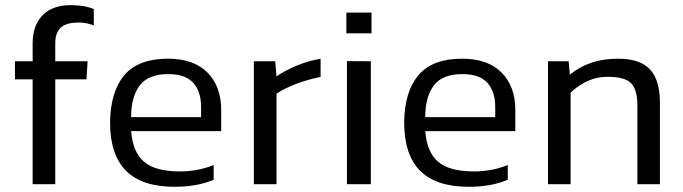

<svg xmlns="http://www.w3.org/2000/svg" viewBox="-20 -710 2631 740"><path d="M193 0V-404.3H313.3L317.6 -473.9H193V-542.3Q193 -583.9 214.1 -603.5Q235.2 -623.2 283.1 -623.2Q312.5 -623.2 341.6 -612.2V-674.8Q306.5 -690.2 253.1 -690.2Q182 -690.2 143.9 -651.1Q105.8 -612 105.8 -542.8V-473.9H37.6V-404.3H105.8V0Z M803.5 -17.4V-74.1Q775.1 -62.1 741.5 -55.7Q707.9 -49.3 674.5 -49.3Q578.4 -49.3 535.1 -86.4Q491.8 -123.4 485.4 -204.6H832.5V-286Q832.5 -377 779.5 -430.4Q726.6 -483.8 627.3 -483.8Q513.9 -483.8 459.9 -421.1Q406 -358.4 404.2 -239.3Q404.2 -113.4 465.8 -51.7Q527.4 9.9 652.8 9.9Q697 9.9 734.1 3.2Q771.1 -3.5 803.5 -17.4ZM629.6 -424.4Q694.6 -424.4 724.9 -390.7Q755.1 -357 755.1 -297.6V-258.6H485.4Q485.4 -337.7 519 -381.3Q552.7 -424.9 629.6 -424.4Z M1045.7 0V-349.3Q1115.4 -393.2 1215.6 -413.5V-483.8Q1171.2 -476.3 1125.8 -457.9Q1080.4 -439.5 1045.7 -415.8L1040.7 -473.9H958.4V0Z M1411.9 -581.6V-661.5H1315V-581.6ZM1409.2 0V-473.9L1317.2 -474.4V0Z M1937.1 -17.4V-74.1Q1908.7 -62.1 1875 -55.7Q1841.4 -49.3 1808.1 -49.3Q1711.9 -49.3 1668.6 -86.4Q1625.4 -123.4 1619 -204.6H1966.1V-286Q1966.1 -377 1913.1 -430.4Q1860.1 -483.8 1760.9 -483.8Q1647.4 -483.8 1593.5 -421.1Q1539.5 -358.4 1537.7 -239.3Q1537.7 -113.4 1599.3 -51.7Q1661 9.9 1786.4 9.9Q1830.5 9.9 1867.6 3.2Q1904.7 -3.5 1937.1 -17.4ZM1763.2 -424.4Q1828.2 -424.4 1858.4 -390.7Q1888.7 -357 1888.7 -297.6V-258.6H1619Q1619 -337.7 1652.6 -381.3Q1686.2 -424.9 1763.2 -424.4Z M2179.2 0V-352.9Q2207.8 -380.6 2244 -397.3Q2280.3 -414 2320.9 -414Q2388 -414 2412.2 -389.5Q2436.5 -364.9 2436.5 -304.3V0H2523.5V-313.5Q2523.5 -401.5 2485 -442.6Q2446.5 -483.8 2362.9 -483.8Q2304.1 -483.8 2258.6 -468Q2213 -452.3 2176.3 -422.3L2171.6 -473.9H2092V0Z"/></svg>

Font: Arad-VF Thin Dots1
Style: Regular
Weight: 100
Designer: Mohammad Darvishi
Version: Version 1.000;August 30, 2024;FontCreator 15.0.0.2992 64-bit